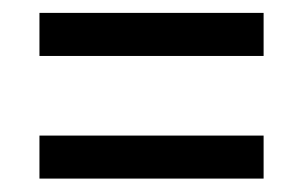

<svg xmlns="http://www.w3.org/2000/svg" viewBox="-20 -421 460 292"><path d="M40 -401.4H380.9V-335.9H40ZM40 -214.8H380.9V-149.4H40Z"/></svg>

Font: Altinn-DIN Condensed
Style: Regular
Weight: 400
Width: 3
Designer: Charles Nix
Foundry: Altinn
Version: Version 2.00